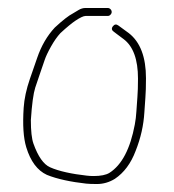

<svg xmlns="http://www.w3.org/2000/svg" viewBox="-20 -480 435 481"><path d="M259.8 -450C259.8 -452.7 258.8 -455 256.8 -457C254.8 -459 252.4 -460 249.8 -460H194.2C188.2 -460 182.5 -458.3 177 -455C171.5 -451.7 166.5 -448.7 162 -446C152.7 -441.3 137.3 -429.6 117.3 -411C98.3 -390.6 83.6 -365.5 73.3 -335.5C70 -325.8 63.8 -308.1 54.9 -282.4C46 -256.6 40.8 -232.5 39.3 -210C36.5 -167.5 38.6 -134.5 45.8 -111C56.5 -75.9 73.7 -52.9 97.3 -42C122.8 -31.4 159.4 -24 195.8 -20C201.8 -19.3 210.9 -19 223.1 -19C238.5 -19 253.7 -23.3 267.8 -32C290.6 -47.3 308 -70.6 319.8 -102C332.5 -133.8 339.8 -166.2 341.7 -199C342.4 -210.3 343.2 -222.3 344.2 -235C345.2 -247.7 345.7 -264 345.7 -284C345.7 -337 331.4 -374.7 302.7 -397L276.7 -416C271.4 -420 266.7 -419.3 262.7 -414C258.7 -408.7 259.7 -404 265.7 -400L289.7 -382C313.7 -364 325.7 -331 325.7 -283C325.7 -264.3 325.2 -248.8 324.2 -236.5C323.2 -224.2 322.4 -212.3 321.7 -201C321.1 -189.7 319.7 -178.7 317.7 -168C306.3 -107.1 285.2 -66.8 254.2 -47C245.9 -41.7 231.7 -39 215.2 -39C208.7 -39 202.7 -39.3 197.2 -40C161.2 -44 127.3 -51 105.3 -61C89.2 -68.2 75.3 -87.9 63.8 -120.2C59.5 -132.3 57.3 -151.9 57.3 -179C59.9 -218.7 63.6 -245.9 68.3 -260.5C71 -268.8 74.8 -280.2 79.8 -294.5C84.8 -308.8 88.8 -320.5 91.8 -329.5C94.8 -338.5 100.1 -349.8 107.8 -363.5C115.5 -377.2 123.3 -388.3 131.3 -397C147.8 -412.3 160.7 -422.6 168.7 -428C180.7 -436 189.2 -440 194.2 -440H249.7C252.4 -440 254.7 -441 256.7 -443C258.7 -445 259.8 -447.3 259.8 -450Z"/></svg>

Font: Proton
Style: RgCnd
Weight: 500
Version: Version 1.017